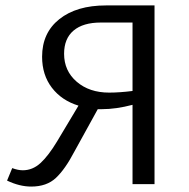

<svg xmlns="http://www.w3.org/2000/svg" viewBox="-20 -678 695 707"><path d="M549 -658V0H468V-292Q407 -276 356 -276H340L254 -120Q220 -55 186 -23Q152 9 95 9Q52 9 6 -13L25 -59Q46 -51 64 -51Q100 -51 129 -77.5Q158 -104 190 -157L269 -289Q207 -308 171 -355Q135 -402 135 -469Q135 -557 198.5 -607.5Q262 -658 370 -658ZM468 -343V-595H351Q286 -595 251 -565.5Q216 -536 216 -480Q216 -417 262.5 -377Q309 -337 382 -337Q420 -337 468 -343Z"/></svg>

Font: Ysabeau Medium
Style: Regular
Weight: 500
Designer: Christian Thalmann (Catharsis Fonts)
Version: Version 0.003